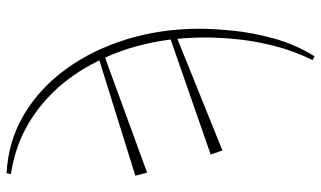

<svg xmlns="http://www.w3.org/2000/svg" viewBox="-212 -564 956 571"><g transform="rotate(-90 265.5 -278.0)"><path d="M373 174Q401 116 415.5 58Q430 0 435 -52Q440 -104 440 -144Q440 -166 439 -187Q438 -208 436 -228L104 -94L92 -129L434 -248Q427 -302 413.5 -351Q400 -400 380 -443L38 -318L29 -353L372 -460Q319 -570 231.5 -638.5Q144 -707 34 -723L36 -736Q132 -731 211 -684Q290 -637 347 -558Q404 -479 435 -377.5Q466 -276 466 -162Q466 -123 460.5 -65Q455 -7 437.5 57.5Q420 122 384 180Z"/></g></svg>

Font: Source Serif 4 SmText ExtraLight
Style: Regular
Weight: 200
Designer: Frank Grießhammer
Foundry: Adobe
Version: Version 4.005;hotconv 1.1.0;makeotfexe 2.6.0